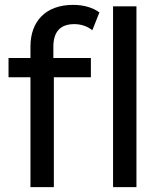

<svg xmlns="http://www.w3.org/2000/svg" viewBox="-20 -768 672 788"><path d="M15 -451H105V0H201V-451H353V-530H199V-576C199 -638 228 -669 285 -669C312 -669 337 -661 359 -644L388 -717C361 -737 323 -748 280 -748C169 -748 105 -682 105 -577V-530H15ZM444 -742V0H540V-742Z"/></svg>

Font: Malon Grotesk Med
Style: Regular
Weight: 500
Designer: Julieta Ulanovsky
Foundry: Julieta Ulanovsky
Version: Version 7.200